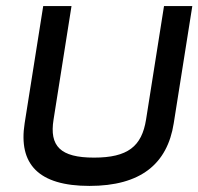

<svg xmlns="http://www.w3.org/2000/svg" viewBox="-20 -600 652 631"><path d="M61 -195C40 -61 106 11 274 11C442 11 530 -61 551 -195L612 -580H519L460 -207C446 -119 400 -82 289 -82C178 -82 142 -120 156 -207L215 -580H122Z"/></svg>

Font: Charger Pro
Style: ExBdSuExtObl
Weight: 400
Designer: Jasper
Foundry: Cannot Into Space Fonts
Version: Version 1.09